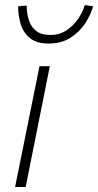

<svg xmlns="http://www.w3.org/2000/svg" viewBox="-20 -743 390 763"><path d="M40 0 137 -480H178L82 0ZM173 -570Q125 -570 98.5 -592Q72 -614 62 -648Q52 -682 52 -718L86 -721Q86 -692 94 -665Q102 -638 122.5 -621Q143 -604 181 -604Q216 -604 243.5 -622Q271 -640 290 -667.5Q309 -695 317 -723L350 -718Q341 -685 319 -651Q297 -617 261 -593.5Q225 -570 173 -570Z"/></svg>

Font: Source Sans 3 ExtraLight Light
Style: Italic
Weight: 300
Italic angle: -11°
Version: Version 3.052;hotconv 1.1.0;makeotfexe 2.6.0